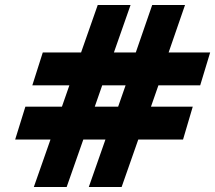

<svg xmlns="http://www.w3.org/2000/svg" viewBox="-20 -752 865 772"><path d="M183 -191H41L82 -323H229L259 -409H110L152 -541H306L373 -732H505L438 -541H526L592 -732H724L658 -541H825L785 -409H617L587 -323H755L716 -191H536L469 0H337L404 -191H315L248 0H116ZM455 -323 485 -409H391L361 -323Z"/></svg>

Font: Exo Black
Style: Italic
Weight: 900
Italic angle: -9°
Designer: Natanael Gama
Foundry: Natanael Gama
Version: Version 1.500; ttfautohint (v1.6)